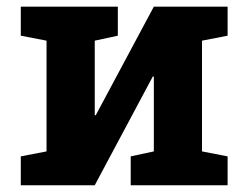

<svg xmlns="http://www.w3.org/2000/svg" viewBox="-20 -548 732 568"><path d="M41.5 0V-85.4L117.7 -100.1V-427.7L41.5 -442.4V-528.3H328.6V-442.4L260.3 -427.7V-207.5L263.2 -207L435.1 -528.3H653.3V-442.4L577.6 -427.7V-100.1L653.3 -85.4V0H366.7V-85.4L435.1 -100.1V-321.3L432.1 -321.8L260.3 0Z"/></svg>

Font: Roboto Slab
Style: Bold
Weight: 700
Designer: Google
Version: Version 2.000; ttfautohint (v1.8.1.43-b0c9)